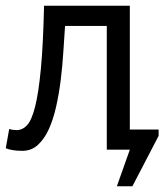

<svg xmlns="http://www.w3.org/2000/svg" viewBox="-25 -520 571 667"><path d="M346 -430H201Q198 -388 195 -339.5Q192 -291 186 -242.5Q180 -194 170 -149.5Q160 -105 144.5 -71Q129 -37 106.5 -16.5Q84 4 53 4Q17 4 -5 -5L7 -72Q19 -68 33 -68Q53 -68 69 -85Q85 -102 97 -149.5Q109 -197 117 -281Q125 -365 128 -500H426V-70H526V-48L435 127H381L426 0H346Z"/></svg>

Font: PT Sans
Style: Regular
Weight: 400
Version: Version 2.003W OFL; ttfautohint (v1.6)